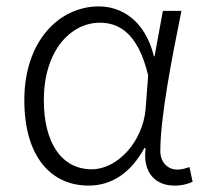

<svg xmlns="http://www.w3.org/2000/svg" viewBox="-20 -567 642 600"><path d="M257 13C329 13 389 -27 431 -104H435C425 -26 467 13 525 13C551 13 569 7 582 1L572 -45C561 -41 547 -37 534 -37C505 -37 481 -59 481 -95C481 -201 517 -385 547 -533H489L463 -391H461C433 -505 358 -547 289 -547C166 -547 56 -440 56 -254C56 -78 139 13 257 13ZM267 -38C172 -38 117 -121 117 -254C117 -410 202 -496 292 -496C344 -496 410 -472 443 -331L435 -226C426 -124 347 -38 267 -38Z"/></svg>

Font: Source Han Sans SC Light
Style: Regular
Weight: 300
Designer: Ryoko NISHIZUKA (kana & ideographs); Paul D. Hunt (Latin, Greek & Cyrillic); Wenlong ZHANG (bopomofo); Sandoll Communica
Foundry: Adobe Systems Incorporated
Version: Version 1.004;PS 1.004;hotconv 1.0.82;makeotf.lib2.5.63406